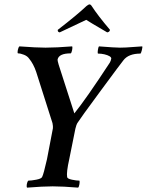

<svg xmlns="http://www.w3.org/2000/svg" viewBox="-20 -860 675 884"><path d="M391.6 -839.8Q397.5 -839.8 402.3 -832Q430.7 -788.1 486.3 -722.7Q485.4 -712.9 473.6 -710.9Q386.7 -761.7 377 -768.6Q372.1 -765.6 254.9 -710.9Q244.1 -712.9 246.1 -722.7Q335.9 -792 377.9 -832Q387.7 -839.8 391.6 -839.8ZM196.3 -127 223.6 -269.5Q224.6 -278.3 221.7 -293Q221.7 -293 146.5 -529.3Q133.8 -566.4 114.3 -589.8Q106.4 -601.6 90.3 -607.9Q74.2 -614.3 62.5 -614.3Q59.6 -617.2 62 -629.4Q64.5 -641.6 69.3 -646.5Q147.5 -640.6 189.5 -640.6Q238.3 -640.6 312.5 -646.5Q314.5 -641.6 312 -629.4Q309.6 -617.2 305.7 -614.3Q251 -614.3 245.1 -585.9Q244.1 -583 250 -562.5L322.3 -337.9Q376 -404.3 485.4 -571.3Q490.2 -579.1 492.2 -589.8Q493.2 -595.7 484.4 -601.1Q475.6 -606.4 460.9 -609.9Q446.3 -613.3 430.7 -613.3Q428.7 -617.2 430.7 -629.9Q432.6 -642.6 435.5 -646.5Q509.8 -640.6 532.2 -640.6Q557.6 -640.6 592.8 -643.6Q627.9 -646.5 634.8 -646.5Q636.7 -643.6 633.3 -629.9Q629.9 -616.2 627 -613.3Q571.3 -613.3 547.9 -582Q538.1 -570.3 443.4 -441.9Q348.6 -313.5 335.9 -293Q332 -287.1 327.1 -267.6L298.8 -127Q285.2 -66.4 289.1 -44.9Q290 -37.1 311 -32.7Q332 -28.3 345.7 -28.3Q347.7 -24.4 345.7 -12.2Q343.8 0 339.8 3.9Q269.5 -2 222.7 -2Q178.7 -2 104.5 3.9Q101.6 -1 103.5 -12.2Q105.5 -23.4 110.4 -28.3Q124 -28.3 147 -32.7Q169.9 -37.1 173.8 -44.9Q180.7 -57.6 196.3 -127Z"/></svg>

Font: Crimson
Style: SemiboldItalic
Weight: 600
Italic angle: -11°
Version: Version 0.8 ; ttfautohint (v1.00) -l 8 -r 50 -G 200 -x 14 -D